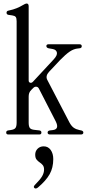

<svg xmlns="http://www.w3.org/2000/svg" viewBox="-20 -760 491 1085"><path d="M27 0Q15 0 15 -11Q15 -21 26 -23L40 -25Q61 -28 67.5 -37Q74 -46 74 -67V-640Q74 -658 68.5 -664.5Q63 -671 49 -673L28 -676Q17 -678 17 -688Q17 -698 28 -700Q56 -706 75 -714Q94 -722 107 -730Q123 -740 131 -740Q142 -740 142 -724V-305Q142 -295 150.5 -292.5Q159 -290 167 -299L284 -425Q305 -448 301.5 -463.5Q298 -479 278 -483L255 -487Q242 -490 242 -500Q242 -510 256 -510H428Q442 -510 442 -499Q442 -488 429 -487L420 -486Q397 -484 374 -468.5Q351 -453 319 -420L257 -354Q236 -331 247 -309L373 -67Q384 -47 397 -38Q410 -29 429 -25L439 -23Q451 -20 451 -11Q451 0 437 0H263Q249 0 249 -11Q249 -21 262 -23L279 -25Q317 -30 295 -74L200 -259Q195 -269 185.5 -270Q176 -271 168 -263L157 -252Q148 -243 145 -234Q142 -225 142 -214V-67Q142 -46 148.5 -37Q155 -28 176 -26L203 -23Q214 -21 214 -11Q214 0 202 0ZM227 67Q252 67 266.5 87.5Q281 108 281 139Q281 188 260.5 224.5Q240 261 195 299Q183 309 175 303Q166 296 178 284Q207 255 218 236Q229 217 229 198Q229 182 221.5 173Q214 164 204 157.5Q194 151 186.5 141.5Q179 132 179 114Q179 94 192.5 80.5Q206 67 227 67Z"/></svg>

Font: Instrument Serif
Style: Regular
Weight: 400
Designer: Rodrigo Fuenzalida
Foundry: fragTYPE
Version: Version 1.000; ttfautohint (v1.8.4.7-5d5b);gftools[0.9.27]